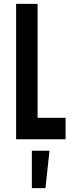

<svg xmlns="http://www.w3.org/2000/svg" viewBox="-20 -726 386 1001"><path d="M64 -706H176V-112H322V0H64ZM146 60H238L217 255H146Z"/></svg>

Font: Lineal Medium
Style: Regular
Weight: 600
Designer: Created by Frank Adebiaye with contributions from Anton Moglia & Ariel Martín Pérez
Created by Frank ADEBIAYE with FontF
Foundry: Velvetyne Type Foundry
Version: Version 2.000